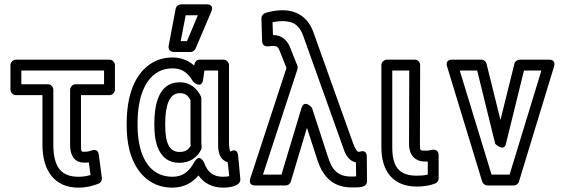

<svg xmlns="http://www.w3.org/2000/svg" viewBox="-20 -827 2591 882"><path d="M340 -15C262 -15 225 -59 225 -162V-415C225 -430 211 -440 200 -440H78V-503H458V-440H327C312 -440 302 -426 302 -415V-160C302 -122 316 -80 366 -80C374 -80 382 -80 388 -81L396 -23C379 -18 362 -15 340 -15ZM340 35C377 35 406 27 432 17C442 13 449 3 448 -9L434 -116C430 -145 407 -138 401 -136C386 -131 384 -130 366 -130C355 -130 352 -128 352 -160V-390H483C494 -390 508 -400 508 -415V-528C508 -539 498 -553 483 -553H53C42 -553 28 -543 28 -528V-415C28 -404 38 -390 53 -390H175V-162C175 -45 229 35 340 35Z M612 -250V-260C612 -379 645 -461 705 -496C724 -507 746 -513 773 -513C819 -513 845 -490 867 -452C867 -452 906 -415 913 -461L919 -503H982V-171C982 -147 981 -107 1012 -88C1016 -85 1022 -83 1026 -82L1033 -18C1025 -16 1018 -15 1005 -15C958 -15 933 -37 918 -79C918 -79 897 -126 873 -83C850 -41 822 -15 772 -15C658 -15 612 -123 612 -250ZM872 -526C848 -547 814 -563 773 -563C739 -563 707 -555 680 -539C597 -490 562 -386 562 -260V-250C562 -210 566 -174 574 -140C597 -47 660 35 772 35C825 35 864 12 892 -21C916 14 955 35 1005 35C1032 35 1087 29 1084 -5L1074 -111C1070 -152 1039 -131 1039 -131H1038C1036 -134 1032 -150 1032 -171V-528C1032 -539 1022 -553 1007 -553H897C882 -553 874 -541 872 -526ZM903 -384C886 -419 856 -449 805 -449C705 -449 689 -338 689 -260V-250C689 -172 710 -79 804 -79C853 -79 886 -104 904 -140C906 -143 906 -147 906 -151C906 -160 905 -167 905 -171V-373C905 -377 905 -381 903 -384ZM855 -367V-171C855 -165 856 -162 856 -157C845 -139 832 -129 804 -129C758 -129 739 -171 739 -250V-260C739 -345 759 -399 805 -399C832 -399 843 -389 855 -367ZM833 -757H889L839 -638H810ZM812 -807C802 -807 789 -799 787 -787L755 -618C750 -591 773 -588 780 -588H855C864 -588 874 -594 878 -603L950 -772C967 -811 927 -807 927 -807Z M1232 -725C1248 -728 1262 -730 1277 -730C1332 -730 1357 -707 1373 -662L1556 -150C1562 -132 1574 -90 1615 -81L1616 -17C1609 -16 1601 -16 1593 -16C1530 -16 1504 -49 1486 -108L1413 -332C1413 -332 1378 -373 1365 -331L1273 -25H1188L1346 -508C1348 -514 1348 -520 1346 -525L1314 -606C1302 -638 1278 -666 1234 -666C1234 -685 1232 -706 1232 -725ZM1200 -768C1190 -765 1181 -755 1181 -743L1184 -638C1185 -616 1202 -613 1212 -614C1221 -615 1226 -616 1234 -616C1254 -616 1258 -611 1267 -588L1296 -515L1130 -8C1118 28 1154 25 1154 25H1292C1302 25 1313 18 1316 7L1390 -240L1438 -92C1460 -24 1503 34 1594 34C1627 34 1666 36 1666 5L1665 -106C1665 -144 1633 -130 1633 -130H1626C1622 -130 1613 -140 1603 -166L1420 -678C1399 -738 1353 -780 1277 -780C1248 -780 1222 -774 1200 -768Z M1894 -20C1817 -20 1782 -57 1782 -150V-503H1860L1859 -165C1859 -116 1885 -85 1933 -85H1945V-25C1930 -21 1915 -20 1894 -20ZM1894 30C1926 30 1953 26 1979 16C1989 12 1995 3 1995 -7V-114C1995 -140 1974 -140 1966 -139L1951 -136C1946 -135 1940 -135 1933 -135C1910 -135 1909 -134 1909 -165L1910 -528C1910 -542 1899 -553 1885 -553H1757C1746 -553 1732 -543 1732 -528V-150C1732 -38 1788 30 1894 30Z M2304 -166 2387 -503H2467L2321 -25H2238L2092 -503H2172L2255 -166C2255 -166 2295 -128 2304 -166ZM2279 -276 2215 -534C2213 -544 2203 -553 2191 -553H2058C2023 -553 2033 -523 2034 -521L2195 7C2198 17 2208 25 2219 25H2340C2350 25 2361 18 2364 7L2525 -521C2535 -555 2503 -553 2501 -553H2368C2358 -553 2346 -546 2343 -534Z"/></svg>

Font: Asimov
Style: NarOu
Weight: 500
Designer: Google
Version: Version 2.000980; 2014